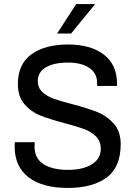

<svg xmlns="http://www.w3.org/2000/svg" viewBox="-20 -915 667 945"><path d="M556 -504V-492H458V-507Q458 -555 419 -581Q380 -607 316 -607Q245 -607 205.5 -583.5Q166 -560 166 -516Q166 -483 188.5 -462Q211 -441 244.5 -429Q278 -417 337 -402Q413 -382 460 -363Q507 -344 540.5 -306Q574 -268 574 -205Q574 -93 505.5 -41.5Q437 10 313 10Q189 10 120.5 -42.5Q52 -95 52 -195L53 -215H151L150 -194Q150 -136 193.5 -107.5Q237 -79 314 -79Q389 -79 432.5 -106.5Q476 -134 476 -182Q476 -220 452.5 -243.5Q429 -267 393.5 -280Q358 -293 297 -309Q222 -329 177 -347Q132 -365 100 -402.5Q68 -440 68 -501Q68 -600 135 -648Q202 -696 314 -696Q427 -696 491.5 -646Q556 -596 556 -504ZM446 -892 330 -750H261L355 -895H445Z"/></svg>

Font: Chivo
Style: Regular
Weight: 400
Designer: Hector Gatti
Foundry: Omnibus-Type
Version: Version 1.003